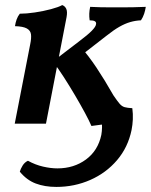

<svg xmlns="http://www.w3.org/2000/svg" viewBox="-20 -487 594 756"><path d="M202 249Q156 249 120.5 235.5Q85 222 58 189Q61 178 69 165Q77 152 90 146Q119 162 149.5 169Q180 176 206 176Q271 176 318.5 141Q366 106 379 44Q384 16 380 -17L416 1Q396 2 377.5 4Q359 6 340 9Q331 -12 314 -43.5Q297 -75 275.5 -111.5Q254 -148 231.5 -183Q209 -218 188 -245L290 -323Q326 -350 341.5 -366Q357 -382 358 -391Q360 -399 354 -403Q348 -407 333 -407Q331 -421 331.5 -433.5Q332 -446 335 -460Q354 -459 375.5 -458.5Q397 -458 419 -458Q441 -458 460 -458Q481 -458 505.5 -458.5Q530 -459 554 -460Q552 -446 547.5 -432.5Q543 -419 535 -407Q513 -406 492.5 -400Q472 -394 450 -381.5Q428 -369 399 -346L287 -259L294 -307Q329 -267 360 -220.5Q391 -174 427 -111Q442 -89 451 -78.5Q460 -68 471 -65Q482 -62 501 -61Q504 -38 503 -16.5Q502 5 498 25Q484 93 441 143.5Q398 194 335.5 221.5Q273 249 202 249ZM38 0 99 -313Q104 -337 102 -352Q100 -367 85.5 -375Q71 -383 39 -384Q41 -398 45.5 -410.5Q50 -423 58 -433Q84 -433 117.5 -438Q151 -443 181 -451Q211 -459 225 -467Q236 -463 241 -452Q246 -441 242 -419L161 0Z"/></svg>

Font: Vollkorn SemiBold
Style: Italic
Weight: 600
Italic angle: -11°
Designer: Friedrich Althausen
Foundry: Friedrich Althausen
Version: Version 5.000